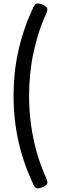

<svg xmlns="http://www.w3.org/2000/svg" viewBox="-20 -974 326 1076"><path d="M238 -895Q215 -846 197.5 -791Q180 -736 167.5 -677.5Q155 -619 149 -558.5Q143 -498 143 -436Q143 -355 154 -274.5Q165 -194 186.5 -119Q208 -44 238 22Q249 47 244 57Q239 67 218 75Q196 84 185.5 81Q175 78 167 60Q127 -25 102.5 -108Q78 -191 67 -273Q56 -355 56 -436Q56 -498 62 -559.5Q68 -621 81.5 -683Q95 -745 116 -807.5Q137 -870 167 -933Q175 -950 185.5 -953.5Q196 -957 218 -948Q239 -939 244 -929.5Q249 -920 238 -895Z"/></svg>

Font: Playwrite GB S
Style: Regular
Weight: 400
Designer: Veronika Burian, José Scaglione
Foundry: TypeTogether
Version: Version 1.000